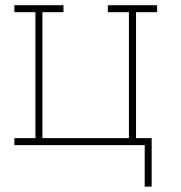

<svg xmlns="http://www.w3.org/2000/svg" viewBox="-20 -548 684 725"><path d="M526.4 156.7V0H34.2V-26.4H113.8V-502H34.2V-528.3H219.7V-502H140.1V-26.4H466.8V-502H387.2V-528.3H573.2V-502H493.7V-26.4H552.7V156.7Z"/></svg>

Font: Roboto Slab Thin
Style: Regular
Weight: 100
Designer: Google
Version: Version 2.000; ttfautohint (v1.8.1.43-b0c9)